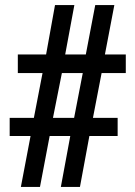

<svg xmlns="http://www.w3.org/2000/svg" viewBox="-20 -734 531 754"><path d="M62 0 100 -200H18V-271H113L147 -447H50V-520H161L196 -714H272L236 -520H317L354 -714H429L392 -520H474V-447H379L345 -271H442V-200H331L294 0H219L256 -200H175L137 0ZM188 -271H271L305 -447H223Z"/></svg>

Font: Noto Serif Tamil Condensed ExtraBold
Style: Regular
Weight: 800
Width: 3
Designer: Indian Type Foundry, Tom Grace, and the Monotype Design Team
Foundry: Monotype Imaging Inc.
Version: Version 2.004; ttfautohint (v1.8.4.7-5d5b)